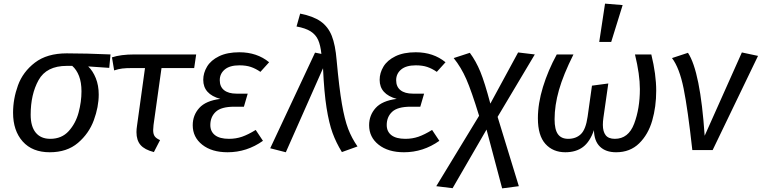

<svg xmlns="http://www.w3.org/2000/svg" viewBox="-20 -827 4197 1058"><path d="M52 -206Q52 -282 79 -356.5Q106 -431 172.5 -482Q239 -533 348 -533Q453 -533 589 -527L582 -453L466 -461Q492 -436 508 -396Q524 -356 524 -306Q524 -238 497 -164.5Q470 -91 409.5 -39.5Q349 12 254 12Q158 12 105 -47.5Q52 -107 52 -206ZM429 -324Q429 -373 415.5 -408Q402 -443 378 -464H348Q236 -464 192.5 -385.5Q149 -307 149 -195Q149 -130 177 -96Q205 -62 257 -62Q320 -62 358.5 -104.5Q397 -147 413 -206.5Q429 -266 429 -324Z M826 -138Q824 -116 824 -110Q824 -88 832.5 -76Q841 -64 862 -55L828 11Q777 -2 754.5 -28Q732 -54 732 -99Q732 -115 735 -134L779 -452H709Q675 -452 654 -449.5Q633 -447 609 -439L597 -511Q645 -527 721 -527H1061L1050 -452H870Z M1042 -137Q1042 -192 1078 -232Q1114 -272 1194 -282Q1100 -308 1100 -387Q1100 -425 1121 -460Q1142 -495 1187 -517Q1232 -539 1299 -539Q1396 -539 1463 -484L1415 -431Q1389 -449 1362.5 -458Q1336 -467 1299 -467Q1246 -467 1218.5 -444Q1191 -421 1191 -385Q1191 -349 1215 -330Q1239 -311 1283 -311H1345L1324 -239H1271Q1199 -239 1169 -211Q1139 -183 1139 -138Q1139 -102 1165 -82Q1191 -62 1242 -62Q1280 -62 1313.5 -73.5Q1347 -85 1389 -111L1429 -51Q1340 12 1234 12Q1147 12 1094.5 -29.5Q1042 -71 1042 -137Z M1835 -495Q1849 -342 1864 -255Q1879 -168 1898.5 -117Q1918 -66 1950 -20L1864 11Q1832 -41 1812.5 -94.5Q1793 -148 1779.5 -232.5Q1766 -317 1760 -451L1555 12L1469 -10L1716 -537L1751 -530Q1746 -578 1733 -607Q1720 -636 1692 -654Q1664 -672 1614 -681L1634 -752Q1706 -738 1747 -709Q1788 -680 1808 -630Q1828 -580 1835 -495Z M2014 -137Q2014 -192 2050 -232Q2086 -272 2166 -282Q2072 -308 2072 -387Q2072 -425 2093 -460Q2114 -495 2159 -517Q2204 -539 2271 -539Q2368 -539 2435 -484L2387 -431Q2361 -449 2334.5 -458Q2308 -467 2271 -467Q2218 -467 2190.5 -444Q2163 -421 2163 -385Q2163 -349 2187 -330Q2211 -311 2255 -311H2317L2296 -239H2243Q2171 -239 2141 -211Q2111 -183 2111 -138Q2111 -102 2137 -82Q2163 -62 2214 -62Q2252 -62 2285.5 -73.5Q2319 -85 2361 -111L2401 -51Q2312 12 2206 12Q2119 12 2066.5 -29.5Q2014 -71 2014 -137Z M2722 -183 2839 199 2747 211 2661 -113 2474 210 2384 199 2620 -189Q2578 -326 2549.5 -391Q2521 -456 2480 -507L2569 -536Q2603 -490 2627 -431.5Q2651 -373 2682 -256L2835 -538L2927 -527Z M2944 -175Q2944 -257 2972 -348Q3000 -439 3048 -527H3140Q3084 -415 3060 -330.5Q3036 -246 3036 -170Q3036 -113 3054.5 -87.5Q3073 -62 3111 -62Q3154 -62 3181 -88Q3208 -114 3218 -184L3242 -355L3332 -367L3305 -178Q3302 -157 3302 -139Q3302 -102 3317.5 -82Q3333 -62 3368 -62Q3443 -62 3474.5 -145.5Q3506 -229 3506 -336Q3506 -416 3479 -527H3569Q3596 -417 3596 -327Q3596 -239 3574 -162.5Q3552 -86 3502 -37Q3452 12 3375 12Q3318 12 3286 -19Q3254 -50 3253 -110Q3231 -46 3192.5 -17Q3154 12 3095 12Q3027 12 2985.5 -34Q2944 -80 2944 -175ZM3411 -799 3348 -596H3282L3314 -807Z M3863 -79 4068 -538 4157 -519 3907 0H3795Q3770 -226 3747 -339.5Q3724 -453 3683 -507L3771 -536Q3839 -433 3863 -79Z"/></svg>

Font: Fira Sans
Style: Italic
Weight: 400
Italic angle: -8°
Designer: bBox Type GmbH & Carrois Corporate GbR & Edenspiekermann AG
Foundry: bBox Type GmbH & Carrois Corporate GbR & Edenspiekermann AG
Version: Version 4.301